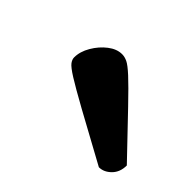

<svg xmlns="http://www.w3.org/2000/svg" viewBox="-60 -856 466 466"><g transform="rotate(45 172.5 -623.0)"><path d="M300 -506Q217 -551 170 -577Q123 -603 101.5 -616.5Q80 -630 74.5 -637.5Q69 -645 69 -652Q69 -672 81 -692.5Q93 -713 110.5 -726.5Q128 -740 146 -740Q155 -740 164.5 -735.5Q174 -731 192.5 -714Q211 -697 246.5 -660Q282 -623 345 -557Q345 -534 331 -520Q317 -506 300 -506Z"/></g></svg>

Font: Petrona Black
Style: Italic
Weight: 900
Italic angle: -9°
Designer: Ringo R. Seeber
Foundry: Ringo R. Seeber
Version: Version 2.001; ttfautohint (v1.8.3)